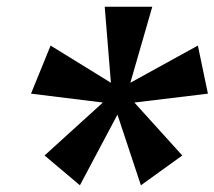

<svg xmlns="http://www.w3.org/2000/svg" viewBox="-20 -747 640 573"><path d="M218.5 -194 113 -283 287 -441 72.5 -467.5 131 -611 311 -500 292.5 -727H434.5L369 -500L570.5 -611L600.5 -467.5L381 -441L524 -283L400.5 -194L330.5 -405Z"/></svg>

Font: Spline Sans Mono
Style: Italic
Weight: 400
Italic angle: -4°
Monospace: yes
Designer: Eben Sorkin, Mirko Velimirovic
Foundry: Sorkin Type
Version: Version 1.004